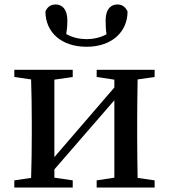

<svg xmlns="http://www.w3.org/2000/svg" viewBox="-20 -838 755 858"><path d="M367 -629C478 -629 550 -694 550 -787C540 -807 527 -818 504 -818C477 -818 452 -799 452 -747C452 -722 453 -704 456 -685C430 -670 396 -663 367 -663C337 -663 303 -670 276 -686C279 -704 281 -721 281 -747C281 -799 256 -818 229 -818C206 -818 192 -807 183 -787C183 -694 254 -629 367 -629ZM671 -494V-526H412V-494L491 -482V-447L223 -136V-482L305 -494V-526H44V-494L119 -483C121 -427 122 -349 122 -294V-232C122 -178 121 -99 119 -43L44 -32V0H305V-32L223 -44V-81L491 -390V-44L412 -32V0H671V-32L595 -43C594 -99 593 -178 593 -232V-294C593 -349 594 -427 595 -483Z"/></svg>

Font: Source Han Serif CN SemiBold
Style: Regular
Weight: 600
Designer: Ryoko NISHIZUKA 西塚涼子 (kana & ideographs); Frank Grießhammer (Latin, Greek & Cyrillic); Wenlong ZHANG 张文龙 (bopomofo); San
Foundry: Adobe Systems Incorporated
Version: Version 1.000;PS 1;hotconv 16.6.53;makeotf.lib2.5.65590